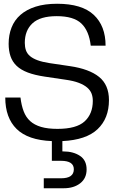

<svg xmlns="http://www.w3.org/2000/svg" viewBox="-20 -742 618 1022"><path d="M213 260V207H305Q373 207 373 159Q373 114 305 114H256V9Q129 4 68.5 -55.5Q8 -115 8 -223H89Q94 -181 106 -149.5Q118 -118 140.5 -97.5Q163 -77 198.5 -66.5Q234 -56 286 -56Q387 -56 430.5 -96Q474 -136 474 -205Q474 -226 467.5 -243.5Q461 -261 444.5 -275.5Q428 -290 399.5 -301Q371 -312 327 -318L219 -334Q165 -342 128 -356Q91 -370 68.5 -391.5Q46 -413 36 -442.5Q26 -472 26 -509Q26 -556 41.5 -595.5Q57 -635 89 -663Q121 -691 169.5 -706.5Q218 -722 284 -722Q416 -722 479 -663Q542 -604 542 -499H463Q454 -578 413 -617Q372 -656 282 -656Q194 -656 153 -618Q112 -580 112 -514Q112 -492 118 -474.5Q124 -457 139 -444Q154 -431 179.5 -421.5Q205 -412 244 -406L352 -390Q455 -375 507.5 -332.5Q560 -290 560 -209Q560 -112 499.5 -54.5Q439 3 312 9V64Q314 64 317 64Q370 64 405.5 87.5Q441 111 441 160Q441 207 407 233.5Q373 260 320 260Z"/></svg>

Font: Firefly Display
Style: Regular
Weight: 400
Designer: Colophon Foundry, Jonny Pinhorn
Foundry: Colophon Foundry
Version: Version 1.200; ttfautohint (v1.8.3)